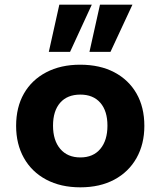

<svg xmlns="http://www.w3.org/2000/svg" viewBox="-20 -791 686 822"><path d="M324 11Q240 11 178 -22Q116 -55 82.5 -114.5Q49 -174 49 -252Q49 -332 82.5 -390.5Q116 -449 178 -481.5Q240 -514 323 -514Q408 -514 469.5 -481.5Q531 -449 564.5 -390.5Q598 -332 598 -252Q598 -174 564.5 -114.5Q531 -55 469.5 -22Q408 11 324 11ZM324 -117Q379 -117 409.5 -153.5Q440 -190 440 -253Q440 -316 409.5 -351Q379 -386 324 -386Q268 -386 237.5 -351Q207 -316 207 -253Q207 -190 238 -153.5Q269 -117 324 -117ZM363 -569 408 -771H547L453 -569ZM189 -569 234 -771H373L280 -569Z"/></svg>

Font: Nunito Sans 7pt ExtraBold
Style: Regular
Weight: 800
Designer: Vernon Adams
Foundry: Vernon Adams
Version: Version 3.101;gftools[0.9.27]